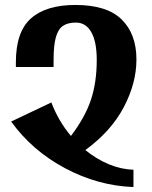

<svg xmlns="http://www.w3.org/2000/svg" viewBox="-20 -744 614 774"><path d="M324 -139Q370 -102 419.5 -81.5Q469 -61 518 -60V10Q375 5 242 -66Q109 -137 25 -254L187 -331Q216 -255 266 -196Q323 -271 346.5 -341.5Q370 -412 370 -502Q370 -576 348 -614.5Q326 -653 286 -653Q253 -653 233.5 -639.5Q214 -626 205 -593Q196 -560 196 -502V-474H44V-493Q44 -616 105 -670Q166 -724 284 -724Q411 -724 470.5 -665.5Q530 -607 530 -504Q530 -409 479 -312Q428 -215 324 -139Z"/></svg>

Font: Noto Serif Armenian Bold Cond
Style: Regular
Weight: 700
Width: 3
Designer: Monotype Design team
Foundry: Monotype Imaging Inc.
Version: Version 1.000